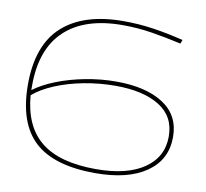

<svg xmlns="http://www.w3.org/2000/svg" viewBox="-80 -797 958 894"><g transform="rotate(10 399.5 -350.0)"><path d="M426 10Q230 10 138 -75.5Q46 -161 46 -343Q46 -529 146 -619.5Q246 -710 434 -710Q508 -710 577.5 -699.5Q647 -689 719 -671L712 -653Q641 -669 573 -680Q505 -691 433 -691Q255 -691 160.5 -602.5Q66 -514 66 -341Q66 -330 66 -319Q107 -350 169 -374.5Q231 -399 304 -413Q377 -427 450 -427Q590 -427 672 -374Q754 -321 754 -218Q754 -111 667.5 -50.5Q581 10 426 10ZM450 -407Q374 -407 300.5 -393Q227 -379 166 -353.5Q105 -328 67 -295Q79 -149 166.5 -79Q254 -9 426 -9Q572 -9 653 -64.5Q734 -120 734 -217Q734 -312 657.5 -359.5Q581 -407 450 -407Z"/></g></svg>

Font: Georama Extended Thin
Style: Regular
Weight: 100
Width: 7
Designer: Jean-Baptiste Levee
Foundry: Production Type
Version: Version 1.000